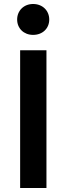

<svg xmlns="http://www.w3.org/2000/svg" viewBox="-20 -943 334 963"><path d="M146 -923C99 -923 66 -889 66 -845C66 -801 99 -768 146 -768C194 -768 227 -801 227 -845C227 -889 194 -923 146 -923ZM81 -691V0H213V-691Z"/></svg>

Font: Fira Sans Medium
Style: Regular
Weight: 500
Designer: Carrois Corporate & Edenspiekermann AG
Foundry: Carrois Corporate GbR & Edenspiekermann AG
Version: Version 4.203